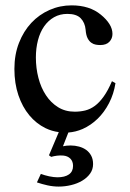

<svg xmlns="http://www.w3.org/2000/svg" viewBox="-20 -480 484 716"><path d="M327.1 131.8Q327.1 151.9 315.9 167.5Q304.7 183.1 286.6 193.8Q268.6 204.6 245.4 210.2Q222.2 215.8 198.7 215.8Q178.2 215.8 157.2 211.2Q136.2 206.5 117.7 200.2L132.3 168.5Q138.7 170.9 146.7 173.3Q154.8 175.8 163.3 177.5Q171.9 179.2 179.7 180.2Q187.5 181.2 193.8 181.2Q221.7 181.2 237.1 170.4Q252.4 159.7 252.4 138.7Q252.4 121.6 242.4 111.6Q232.4 101.6 215.8 100.1Q204.1 99.1 192.4 100.6Q180.7 102.1 170.9 105L162.6 99.1L199.2 12.7Q173.3 9.3 149.9 -2Q115.2 -19 89.4 -50Q63.5 -81.1 48.6 -125Q33.7 -168.9 33.7 -223.1Q33.7 -276.4 50.8 -320.1Q67.9 -363.8 96.9 -394.8Q126 -425.8 164.8 -442.9Q203.6 -460 247.1 -460Q314 -460 356 -425.3Q377 -408.2 388.2 -390.1Q399.4 -372.1 399.4 -353.5Q399.4 -336.4 387.9 -324.2Q376.5 -312 353.5 -312Q346.2 -312 337.4 -313.5Q328.6 -314.9 320.6 -320.6Q312.5 -326.2 306.6 -337.6Q300.8 -349.1 299.3 -369.1Q296.9 -395.5 281 -411.9Q265.1 -428.2 231.4 -428.2Q203.6 -428.2 181.6 -415.8Q159.7 -403.3 144.5 -381.6Q129.4 -359.9 121.6 -330.1Q113.8 -300.3 113.8 -265.6Q113.8 -226.1 123.3 -189.5Q132.8 -152.8 151.4 -124.8Q169.9 -96.7 196.8 -80.1Q223.6 -63.5 258.8 -63.5Q279.3 -63.5 298.1 -68.1Q316.9 -72.8 334 -85.4Q351.1 -98.1 366.9 -120.4Q382.8 -142.6 397.5 -177.2L410.6 -169.9Q404.3 -129.4 386.7 -95.5Q369.1 -61.5 344 -37.1Q318.8 -12.7 288.1 1Q262.2 12.2 234.9 14.2L214.8 65.4Q228 62.5 243.7 62.5Q259.8 62.5 274.9 66.7Q290 70.8 301.5 79.1Q313 87.4 320.1 100.6Q327.1 113.8 327.1 131.8Z"/></svg>

Font: Doulos SIL APac
Style: Regular
Weight: 400
Designer: Walt Agee, Victor Gaultney, Peter Martin, Debbi Hosken, Becca Hirsbrunner
Foundry: SIL International
Version: Version 5.000